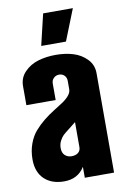

<svg xmlns="http://www.w3.org/2000/svg" viewBox="-81 -748 506 795"><g transform="rotate(-10 171.5 -350.0)"><path d="M147 -337.9H23.9V-418Q23.9 -453.1 47.9 -477.5Q71.8 -502 105.7 -512Q139.6 -522 179.2 -522Q218.8 -522 252.2 -512Q285.6 -502 309.3 -477.5Q333 -453.1 333 -418V0H210V-45.9Q181.6 0 124 0Q71.3 0 40.5 -29.5Q9.8 -59.1 9.8 -111.8Q9.8 -147.5 20.8 -177.5Q31.7 -207.5 49.6 -228Q67.4 -248.5 88.6 -265.6Q109.9 -282.7 131.1 -295.9Q152.3 -309.1 170.2 -320.8Q188 -332.5 199 -345.5Q210 -358.4 210 -372.1V-407.2Q210 -421.4 201.2 -430.2Q192.4 -439 179.2 -439Q165.5 -439 156.2 -429.9Q147 -420.9 147 -407.2ZM127 -568.8 158.2 -700.2H283.2L231 -568.8ZM132.8 -138.2Q132.8 -117.7 144.3 -107.4Q155.8 -97.2 171.9 -97.2Q189 -97.2 199.5 -105.5Q210 -113.8 210 -128.9V-233.9Q200.7 -226.1 181.6 -211.4Q162.6 -196.8 155 -189.7Q147.5 -182.6 140.1 -168.7Q132.8 -154.8 132.8 -138.2Z"/></g></svg>

Font: Quaderni
Style: Regular
Weight: 400
Designer: Romain Laurent, Daphné Lejeune, Alexandre D’Hubert
Foundry: ESAD Valence
Version: Version 1.000;FEAKit 1.0